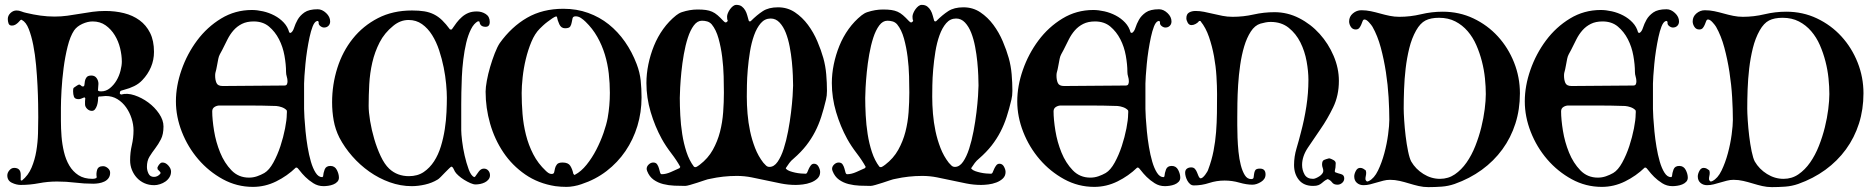

<svg xmlns="http://www.w3.org/2000/svg" viewBox="-20 -759 7678 788"><path d="M383 -361Q383 -355 382 -345Q381 -335 378 -326Q375 -317 370 -310.5Q365 -304 357 -304Q346 -304 337.5 -312.5Q329 -321 329 -331Q329 -337 329 -343.5Q329 -350 330 -356Q329 -358 325 -360V-359Q320 -357 314 -354.5Q308 -352 303 -352Q287 -352 283.5 -362Q280 -372 280 -384Q280 -392 281 -396L283 -399Q286 -401 294 -406.5Q302 -412 305 -412Q307 -412 310.5 -409.5Q314 -407 316 -405Q317 -405 318 -404.5Q319 -404 320 -404Q326 -404 326.5 -411Q327 -418 328.5 -426.5Q330 -435 335.5 -442Q341 -449 355 -449Q369 -449 376.5 -438.5Q384 -428 384 -415Q384 -408 383 -401.5Q382 -395 382 -388Q384 -385 388 -384.5Q392 -384 395 -384Q415 -384 431 -397Q447 -410 458 -428.5Q469 -447 474.5 -468.5Q480 -490 480 -506Q480 -532 473 -561Q466 -590 451 -614.5Q436 -639 413.5 -655Q391 -671 360 -671Q340 -671 318 -661Q296 -651 284 -634Q268 -610 257.5 -568Q247 -526 241 -479.5Q235 -433 232.5 -389Q230 -345 230 -317Q230 -293 230 -262.5Q230 -232 232.5 -199.5Q235 -167 242.5 -135.5Q250 -104 264.5 -79.5Q279 -55 302 -40Q325 -25 360 -25Q368 -25 375 -28L377 -32Q374 -46 378.5 -61.5Q383 -77 403 -77Q413 -77 422.5 -69Q432 -61 432 -50Q432 -37 425.5 -28Q419 -19 408.5 -14Q398 -9 386 -7Q374 -5 363 -5Q325 -5 288.5 -9.5Q252 -14 214 -14Q176 -14 139.5 -7Q103 0 65 0Q47 0 28.5 -9Q10 -18 10 -39Q10 -50 18.5 -60Q27 -70 38 -70Q65 -70 65 -42V-20L66 -19Q67 -19 67.5 -18.5Q68 -18 69 -18H70Q96 -39 109.5 -71Q123 -103 129 -139Q135 -175 136 -211.5Q137 -248 137 -278Q137 -297 136.5 -331.5Q136 -366 134 -407Q132 -448 128 -492Q124 -536 116.5 -574Q109 -612 98 -640Q87 -668 70 -677Q69 -678 67 -678Q65 -678 62 -674.5Q59 -671 54.5 -666.5Q50 -662 43.5 -658Q37 -654 29 -654Q18 -654 15 -663Q12 -672 12 -681Q12 -695 23 -705.5Q34 -716 48 -716Q58 -716 68 -712Q78 -708 88 -706Q117 -699 146 -695Q175 -691 204 -691Q231 -691 256.5 -694.5Q282 -698 308 -702.5Q334 -707 359.5 -710.5Q385 -714 412 -714Q453 -714 489 -705Q525 -696 552.5 -676Q580 -656 596 -624Q612 -592 612 -546Q612 -513 599.5 -483.5Q587 -454 564 -430Q550 -415 530.5 -405.5Q511 -396 491 -391Q486 -389 479 -387.5Q472 -386 472 -378V-374L477 -371Q502 -378 532 -368Q562 -358 588.5 -338.5Q615 -319 633 -292.5Q651 -266 651 -240Q651 -208 640.5 -187.5Q630 -167 617 -150Q604 -133 593.5 -116Q583 -99 583 -74Q583 -60 589.5 -46.5Q596 -33 612 -33Q627 -33 638 -46L639 -50Q638 -53 633.5 -57.5Q629 -62 627 -64L626 -71Q631 -84 641 -91Q643 -91 644 -91.5Q645 -92 647 -92Q660 -92 671 -79.5Q682 -67 682 -55Q682 -42 675.5 -31.5Q669 -21 659 -14Q649 -7 636.5 -3Q624 1 613 1Q591 1 573 -7Q555 -15 542 -29Q529 -43 521.5 -61.5Q514 -80 514 -101Q514 -133 521 -163Q528 -193 528 -224Q528 -248 520 -273Q512 -298 497.5 -318.5Q483 -339 462 -352Q441 -365 414 -365Q408 -365 402.5 -364Q397 -363 391 -363H386Z M1014 -718Q1035 -718 1059.5 -712.5Q1084 -707 1106 -695.5Q1128 -684 1144.5 -666.5Q1161 -649 1167 -626L1171 -624H1173Q1182 -629 1187 -645Q1192 -661 1201.5 -678Q1211 -695 1229.5 -708Q1248 -721 1284 -721Q1302 -721 1318.5 -705.5Q1335 -690 1335 -671Q1335 -660 1328 -653Q1321 -646 1310 -646Q1302 -646 1294 -652.5Q1286 -659 1288 -669Q1287 -670 1286 -671.5Q1285 -673 1283 -673Q1281 -673 1280 -672H1279Q1270 -668 1263 -650Q1256 -632 1250.5 -606.5Q1245 -581 1240.5 -552Q1236 -523 1233.5 -496Q1231 -469 1229.5 -447.5Q1228 -426 1228 -416V-312Q1228 -301 1229.5 -276Q1231 -251 1234 -220Q1237 -189 1242.5 -156Q1248 -123 1256 -95.5Q1264 -68 1275.5 -50Q1287 -32 1302 -32H1303L1306 -35Q1307 -49 1312.5 -63.5Q1318 -78 1336 -78Q1354 -78 1362.5 -61.5Q1371 -45 1371 -30Q1371 -20 1364.5 -13Q1358 -6 1348 -2Q1338 2 1327 3.5Q1316 5 1308 5Q1285 5 1266 -7Q1247 -19 1233 -33Q1219 -47 1210 -59Q1201 -71 1198 -71H1194Q1159 -37 1113.5 -14.5Q1068 8 1018 8Q952 8 894.5 -23.5Q837 -55 794 -105Q751 -155 726.5 -217.5Q702 -280 702 -343Q702 -406 725 -472Q748 -538 789 -593Q830 -648 887.5 -683Q945 -718 1014 -718ZM1021 -671Q993 -671 973 -661Q953 -651 938.5 -634.5Q924 -618 913.5 -597Q903 -576 892 -554Q887 -545 882.5 -536.5Q878 -528 876 -518Q873 -504 870.5 -489Q868 -474 864 -460Q863 -456 863 -448Q863 -431 868.5 -418.5Q874 -406 894 -406Q957 -406 1020.5 -407Q1084 -408 1147 -408Q1155 -408 1157.5 -413Q1160 -418 1160 -425Q1160 -435 1157 -444.5Q1154 -454 1154 -464Q1154 -494 1147.5 -530.5Q1141 -567 1125 -598Q1109 -629 1084 -650Q1059 -671 1021 -671ZM851 -302Q851 -269 858.5 -222.5Q866 -176 883.5 -133Q901 -90 930 -60Q959 -30 1002 -30Q1019 -30 1035 -35.5Q1051 -41 1065 -49Q1085 -61 1102 -92Q1119 -123 1131 -159.5Q1143 -196 1150 -232Q1157 -268 1157 -290Q1157 -292 1157.5 -298.5Q1158 -305 1156 -307Q1148 -315 1136.5 -319Q1125 -323 1114 -324Q1056 -326 997.5 -326Q939 -326 881 -326Q870 -326 860.5 -320Q851 -314 851 -302Z M1942 -672Q1925 -663 1913 -639Q1901 -615 1893.5 -583.5Q1886 -552 1881.5 -515Q1877 -478 1875.5 -443.5Q1874 -409 1873.5 -379Q1873 -349 1873 -331V-224Q1873 -210 1876.5 -180.5Q1880 -151 1887 -120.5Q1894 -90 1903.5 -64Q1913 -38 1926 -32L1930 -34Q1936 -43 1945 -55Q1954 -67 1966 -67Q1977 -67 1984 -59Q1991 -51 1991 -40Q1991 -30 1985 -22.5Q1979 -15 1970 -10.5Q1961 -6 1951 -4Q1941 -2 1932 -2Q1923 -2 1910.5 -7.5Q1898 -13 1885 -21Q1872 -29 1861.5 -38.5Q1851 -48 1847 -55Q1845 -59 1841 -67Q1837 -75 1832 -75Q1831 -75 1823 -67.5Q1815 -60 1806 -50.5Q1797 -41 1788.5 -32.5Q1780 -24 1776 -22Q1753 -8 1724.5 -1.5Q1696 5 1670 5Q1624 5 1579.5 -11Q1535 -27 1496 -54.5Q1457 -82 1425.5 -118Q1394 -154 1373 -194Q1356 -228 1349.5 -264.5Q1343 -301 1343 -339Q1343 -412 1364.5 -480Q1386 -548 1428 -600.5Q1470 -653 1531 -684.5Q1592 -716 1671 -716Q1700 -716 1721.5 -712.5Q1743 -709 1761 -700Q1779 -691 1794.5 -676Q1810 -661 1827 -638H1828H1834Q1844 -653 1854 -666Q1864 -679 1876 -689.5Q1888 -700 1902.5 -706Q1917 -712 1937 -712Q1957 -712 1973.5 -701.5Q1990 -691 1990 -669Q1990 -649 1973 -649Q1950 -649 1948 -670ZM1814 -358Q1814 -381 1811 -414Q1808 -447 1801 -482Q1794 -517 1782.5 -552Q1771 -587 1753.5 -615Q1736 -643 1712 -660Q1688 -677 1657 -677Q1623 -677 1594 -653Q1558 -624 1538 -585Q1518 -546 1508 -502.5Q1498 -459 1495.5 -413Q1493 -367 1493 -325Q1493 -299 1499 -262.5Q1505 -226 1516 -188.5Q1527 -151 1542.5 -118Q1558 -85 1577 -67Q1594 -51 1614.5 -43.5Q1635 -36 1658 -36Q1694 -36 1719 -53Q1744 -70 1761.5 -97Q1779 -124 1789.5 -158.5Q1800 -193 1805.5 -229Q1811 -265 1812.5 -299Q1814 -333 1814 -358Z M1973 -383Q1973 -400 1978 -427.5Q1983 -455 1991.5 -484Q2000 -513 2010.5 -540Q2021 -567 2031 -582Q2079 -649 2143 -686Q2207 -723 2292 -723Q2347 -723 2394 -706Q2441 -689 2478.5 -659Q2516 -629 2545 -587.5Q2574 -546 2593 -496Q2606 -462 2609.5 -428.5Q2613 -395 2613 -359Q2613 -298 2596 -242Q2579 -186 2547 -139Q2515 -92 2469.5 -57Q2424 -22 2366 -3Q2352 2 2335.5 5Q2319 8 2305 8Q2282 8 2259 5Q2189 -6 2135.5 -43Q2082 -80 2046 -133.5Q2010 -187 1991.5 -251.5Q1973 -316 1973 -383ZM2244 -45Q2253 -45 2254.5 -52.5Q2256 -60 2258 -68.5Q2260 -77 2266 -84.5Q2272 -92 2289 -92Q2312 -92 2320.5 -78.5Q2329 -65 2333 -46L2337 -41L2340 -42Q2365 -55 2387.5 -83Q2410 -111 2427.5 -145Q2445 -179 2457 -213.5Q2469 -248 2474 -275Q2483 -326 2483 -378Q2483 -417 2478.5 -457Q2474 -497 2462.5 -535Q2451 -573 2431.5 -607.5Q2412 -642 2383 -670Q2375 -678 2364.5 -685Q2354 -692 2343 -692Q2332 -692 2330 -684.5Q2328 -677 2326.5 -667.5Q2325 -658 2320.5 -650.5Q2316 -643 2299 -643Q2283 -643 2275.5 -659.5Q2268 -676 2266 -689L2263 -692Q2256 -690 2246.5 -683.5Q2237 -677 2227 -669.5Q2217 -662 2208.5 -654Q2200 -646 2195 -641Q2175 -621 2161 -587.5Q2147 -554 2138 -516.5Q2129 -479 2125 -441.5Q2121 -404 2121 -377Q2121 -335 2124.5 -291.5Q2128 -248 2138.5 -206Q2149 -164 2168.5 -126Q2188 -88 2220 -58Q2225 -53 2231 -49Q2237 -45 2244 -45Z M3056 -671Q3058 -671 3059 -671.5Q3060 -672 3061 -672Q3087 -698 3111 -713.5Q3135 -729 3173 -729Q3212 -729 3242.5 -708.5Q3273 -688 3296 -657Q3319 -626 3334.5 -589.5Q3350 -553 3359 -521Q3368 -489 3371 -454Q3374 -419 3374 -386Q3374 -366 3370 -350Q3361 -312 3350.5 -279.5Q3340 -247 3325 -218Q3310 -189 3289 -162Q3268 -135 3237 -108Q3227 -100 3219.5 -90Q3212 -80 3205 -69L3206 -66Q3212 -60 3222 -56.5Q3232 -53 3243.5 -50.5Q3255 -48 3266.5 -47Q3278 -46 3286 -46Q3291 -46 3293.5 -52.5Q3296 -59 3299.5 -66.5Q3303 -74 3308 -80.5Q3313 -87 3321 -87Q3333 -87 3339.5 -75Q3346 -63 3346 -53Q3346 -37 3335 -26.5Q3324 -16 3308 -10Q3292 -4 3275 -2Q3258 0 3246 0Q3215 0 3185 -6Q3155 -12 3125 -18.5Q3095 -25 3065 -31Q3035 -37 3004 -37Q2948 -37 2894 -25Q2886 -24 2871.5 -19Q2857 -14 2841.5 -9Q2826 -4 2812 0Q2798 4 2792 4Q2771 4 2747.5 3Q2724 2 2702 -3.5Q2680 -9 2662.5 -21.5Q2645 -34 2636 -57Q2634 -63 2634 -66Q2634 -76 2642.5 -84Q2651 -92 2661 -92Q2672 -92 2677 -84.5Q2682 -77 2684.5 -68Q2687 -59 2689 -51.5Q2691 -44 2696 -44Q2713 -44 2733.5 -53Q2754 -62 2769 -69L2772 -74Q2758 -100 2735 -130Q2712 -160 2696 -189Q2668 -240 2650.5 -299Q2633 -358 2633 -418Q2633 -456 2641 -495Q2649 -534 2664 -571Q2679 -608 2702 -640Q2725 -672 2755 -696Q2760 -700 2766 -703.5Q2772 -707 2778 -709Q2811 -720 2843 -720Q2863 -720 2877 -718Q2891 -716 2902.5 -711Q2914 -706 2925 -696.5Q2936 -687 2949 -673Q2951 -671 2953.5 -669Q2956 -667 2958 -667H2960Q2965 -669 2967 -674Q2965 -677 2964.5 -682Q2964 -687 2964 -691Q2964 -697 2967.5 -705.5Q2971 -714 2976.5 -721.5Q2982 -729 2988.5 -734Q2995 -739 3002 -739Q3016 -739 3024.5 -732.5Q3033 -726 3038.5 -716.5Q3044 -707 3047 -695.5Q3050 -684 3053 -674ZM3045 -362Q3045 -329 3048 -292.5Q3051 -256 3058.5 -220.5Q3066 -185 3079 -151.5Q3092 -118 3113 -91Q3118 -85 3124 -79.5Q3130 -74 3138 -74Q3157 -74 3171.5 -95Q3186 -116 3196.5 -148.5Q3207 -181 3214.5 -220.5Q3222 -260 3226.5 -297.5Q3231 -335 3233 -365Q3235 -395 3235 -408Q3235 -423 3234 -449Q3233 -475 3230 -505.5Q3227 -536 3221 -567.5Q3215 -599 3205 -624.5Q3195 -650 3179.5 -666.5Q3164 -683 3143 -683Q3119 -683 3102.5 -664Q3086 -645 3075 -614.5Q3064 -584 3058 -547Q3052 -510 3049 -474.5Q3046 -439 3045.5 -409Q3045 -379 3045 -362ZM2770 -357Q2770 -325 2772 -286Q2774 -247 2780 -208.5Q2786 -170 2797.5 -135Q2809 -100 2828 -75Q2830 -73 2835 -73Q2837 -73 2843.5 -77Q2850 -81 2852 -83Q2886 -109 2905.5 -144Q2925 -179 2935 -218Q2945 -257 2948 -298.5Q2951 -340 2951 -379Q2951 -407 2950 -446Q2949 -485 2944 -525Q2939 -565 2929 -601Q2919 -637 2901 -659Q2893 -668 2882.5 -671Q2872 -674 2861 -674Q2842 -674 2827.5 -654.5Q2813 -635 2803 -604Q2793 -573 2786.5 -536Q2780 -499 2776.5 -463.5Q2773 -428 2771.5 -399.5Q2770 -371 2770 -357Z M3817 -671Q3819 -671 3820 -671.5Q3821 -672 3822 -672Q3848 -698 3872 -713.5Q3896 -729 3934 -729Q3973 -729 4003.5 -708.5Q4034 -688 4057 -657Q4080 -626 4095.5 -589.5Q4111 -553 4120 -521Q4129 -489 4132 -454Q4135 -419 4135 -386Q4135 -366 4131 -350Q4122 -312 4111.5 -279.5Q4101 -247 4086 -218Q4071 -189 4050 -162Q4029 -135 3998 -108Q3988 -100 3980.5 -90Q3973 -80 3966 -69L3967 -66Q3973 -60 3983 -56.5Q3993 -53 4004.5 -50.5Q4016 -48 4027.5 -47Q4039 -46 4047 -46Q4052 -46 4054.5 -52.5Q4057 -59 4060.5 -66.5Q4064 -74 4069 -80.5Q4074 -87 4082 -87Q4094 -87 4100.5 -75Q4107 -63 4107 -53Q4107 -37 4096 -26.5Q4085 -16 4069 -10Q4053 -4 4036 -2Q4019 0 4007 0Q3976 0 3946 -6Q3916 -12 3886 -18.5Q3856 -25 3826 -31Q3796 -37 3765 -37Q3709 -37 3655 -25Q3647 -24 3632.5 -19Q3618 -14 3602.5 -9Q3587 -4 3573 0Q3559 4 3553 4Q3532 4 3508.5 3Q3485 2 3463 -3.5Q3441 -9 3423.5 -21.5Q3406 -34 3397 -57Q3395 -63 3395 -66Q3395 -76 3403.5 -84Q3412 -92 3422 -92Q3433 -92 3438 -84.5Q3443 -77 3445.5 -68Q3448 -59 3450 -51.5Q3452 -44 3457 -44Q3474 -44 3494.5 -53Q3515 -62 3530 -69L3533 -74Q3519 -100 3496 -130Q3473 -160 3457 -189Q3429 -240 3411.5 -299Q3394 -358 3394 -418Q3394 -456 3402 -495Q3410 -534 3425 -571Q3440 -608 3463 -640Q3486 -672 3516 -696Q3521 -700 3527 -703.5Q3533 -707 3539 -709Q3572 -720 3604 -720Q3624 -720 3638 -718Q3652 -716 3663.5 -711Q3675 -706 3686 -696.5Q3697 -687 3710 -673Q3712 -671 3714.5 -669Q3717 -667 3719 -667H3721Q3726 -669 3728 -674Q3726 -677 3725.5 -682Q3725 -687 3725 -691Q3725 -697 3728.5 -705.5Q3732 -714 3737.5 -721.5Q3743 -729 3749.5 -734Q3756 -739 3763 -739Q3777 -739 3785.5 -732.5Q3794 -726 3799.5 -716.5Q3805 -707 3808 -695.5Q3811 -684 3814 -674ZM3806 -362Q3806 -329 3809 -292.5Q3812 -256 3819.5 -220.5Q3827 -185 3840 -151.5Q3853 -118 3874 -91Q3879 -85 3885 -79.5Q3891 -74 3899 -74Q3918 -74 3932.5 -95Q3947 -116 3957.5 -148.5Q3968 -181 3975.5 -220.5Q3983 -260 3987.5 -297.5Q3992 -335 3994 -365Q3996 -395 3996 -408Q3996 -423 3995 -449Q3994 -475 3991 -505.5Q3988 -536 3982 -567.5Q3976 -599 3966 -624.5Q3956 -650 3940.5 -666.5Q3925 -683 3904 -683Q3880 -683 3863.5 -664Q3847 -645 3836 -614.5Q3825 -584 3819 -547Q3813 -510 3810 -474.5Q3807 -439 3806.5 -409Q3806 -379 3806 -362ZM3531 -357Q3531 -325 3533 -286Q3535 -247 3541 -208.5Q3547 -170 3558.5 -135Q3570 -100 3589 -75Q3591 -73 3596 -73Q3598 -73 3604.5 -77Q3611 -81 3613 -83Q3647 -109 3666.5 -144Q3686 -179 3696 -218Q3706 -257 3709 -298.5Q3712 -340 3712 -379Q3712 -407 3711 -446Q3710 -485 3705 -525Q3700 -565 3690 -601Q3680 -637 3662 -659Q3654 -668 3643.5 -671Q3633 -674 3622 -674Q3603 -674 3588.5 -654.5Q3574 -635 3564 -604Q3554 -573 3547.5 -536Q3541 -499 3537.5 -463.5Q3534 -428 3532.5 -399.5Q3531 -371 3531 -357Z M4467 -718Q4488 -718 4512.5 -712.5Q4537 -707 4559 -695.5Q4581 -684 4597.5 -666.5Q4614 -649 4620 -626L4624 -624H4626Q4635 -629 4640 -645Q4645 -661 4654.5 -678Q4664 -695 4682.5 -708Q4701 -721 4737 -721Q4755 -721 4771.5 -705.5Q4788 -690 4788 -671Q4788 -660 4781 -653Q4774 -646 4763 -646Q4755 -646 4747 -652.5Q4739 -659 4741 -669Q4740 -670 4739 -671.5Q4738 -673 4736 -673Q4734 -673 4733 -672H4732Q4723 -668 4716 -650Q4709 -632 4703.5 -606.5Q4698 -581 4693.5 -552Q4689 -523 4686.5 -496Q4684 -469 4682.5 -447.5Q4681 -426 4681 -416V-312Q4681 -301 4682.5 -276Q4684 -251 4687 -220Q4690 -189 4695.5 -156Q4701 -123 4709 -95.5Q4717 -68 4728.5 -50Q4740 -32 4755 -32H4756L4759 -35Q4760 -49 4765.5 -63.5Q4771 -78 4789 -78Q4807 -78 4815.5 -61.5Q4824 -45 4824 -30Q4824 -20 4817.5 -13Q4811 -6 4801 -2Q4791 2 4780 3.5Q4769 5 4761 5Q4738 5 4719 -7Q4700 -19 4686 -33Q4672 -47 4663 -59Q4654 -71 4651 -71H4647Q4612 -37 4566.5 -14.5Q4521 8 4471 8Q4405 8 4347.5 -23.5Q4290 -55 4247 -105Q4204 -155 4179.5 -217.5Q4155 -280 4155 -343Q4155 -406 4178 -472Q4201 -538 4242 -593Q4283 -648 4340.5 -683Q4398 -718 4467 -718ZM4474 -671Q4446 -671 4426 -661Q4406 -651 4391.5 -634.5Q4377 -618 4366.5 -597Q4356 -576 4345 -554Q4340 -545 4335.5 -536.5Q4331 -528 4329 -518Q4326 -504 4323.5 -489Q4321 -474 4317 -460Q4316 -456 4316 -448Q4316 -431 4321.5 -418.5Q4327 -406 4347 -406Q4410 -406 4473.5 -407Q4537 -408 4600 -408Q4608 -408 4610.5 -413Q4613 -418 4613 -425Q4613 -435 4610 -444.5Q4607 -454 4607 -464Q4607 -494 4600.5 -530.5Q4594 -567 4578 -598Q4562 -629 4537 -650Q4512 -671 4474 -671ZM4304 -302Q4304 -269 4311.5 -222.5Q4319 -176 4336.5 -133Q4354 -90 4383 -60Q4412 -30 4455 -30Q4472 -30 4488 -35.5Q4504 -41 4518 -49Q4538 -61 4555 -92Q4572 -123 4584 -159.5Q4596 -196 4603 -232Q4610 -268 4610 -290Q4610 -292 4610.5 -298.5Q4611 -305 4609 -307Q4601 -315 4589.5 -319Q4578 -323 4567 -324Q4509 -326 4450.5 -326Q4392 -326 4334 -326Q4323 -326 4313.5 -320Q4304 -314 4304 -302Z M5211 -709Q5264 -709 5312 -684.5Q5360 -660 5396 -620Q5432 -580 5453.5 -529.5Q5475 -479 5475 -427Q5475 -367 5451.5 -318.5Q5428 -270 5399.5 -229Q5371 -188 5347.5 -152.5Q5324 -117 5324 -82Q5324 -61 5334 -43Q5344 -25 5369 -25Q5374 -25 5381 -28Q5388 -31 5395 -35.5Q5402 -40 5406.5 -46Q5411 -52 5411 -57Q5411 -64 5408.5 -70.5Q5406 -77 5406 -84Q5406 -99 5414 -102.5Q5422 -106 5434 -109H5437Q5444 -107 5453 -102Q5462 -97 5462 -89Q5462 -71 5458 -56L5460 -52Q5470 -48 5483.5 -44.5Q5497 -41 5497 -27Q5497 -16 5488.5 -8.5Q5480 -1 5469 -1Q5454 -1 5447 -10.5Q5440 -20 5429 -24Q5420 -20 5414.5 -15.5Q5409 -11 5403.5 -6.5Q5398 -2 5390.5 1Q5383 4 5369 4Q5331 4 5311 -20.5Q5291 -45 5291 -82Q5291 -116 5301 -149.5Q5311 -183 5319 -215Q5333 -267 5341.5 -322Q5350 -377 5350 -431Q5350 -466 5342.5 -507.5Q5335 -549 5317 -585Q5299 -621 5269 -645Q5239 -669 5195 -669Q5184 -669 5174 -667Q5164 -665 5153 -662Q5130 -655 5113.5 -629.5Q5097 -604 5086.5 -569Q5076 -534 5070 -492.5Q5064 -451 5061.5 -410.5Q5059 -370 5058.5 -335Q5058 -300 5058 -278Q5058 -268 5058 -245Q5058 -222 5059 -194Q5060 -166 5063 -136Q5066 -106 5072.5 -81Q5079 -56 5089 -40Q5099 -24 5115 -24Q5124 -24 5125 -30.5Q5126 -37 5127 -45.5Q5128 -54 5132 -60.5Q5136 -67 5151 -67Q5174 -67 5174 -43Q5174 -24 5155.5 -12.5Q5137 -1 5120 -1Q5096 -1 5066.5 -9.5Q5037 -18 5006 -18Q4973 -18 4942.5 -8Q4912 2 4880 2Q4871 2 4864.5 -3.5Q4858 -9 4853.5 -17Q4849 -25 4846.5 -34Q4844 -43 4844 -50Q4844 -61 4851 -66.5Q4858 -72 4869 -72Q4879 -72 4884.5 -65.5Q4890 -59 4893 -51Q4896 -43 4899 -36Q4902 -29 4907 -27Q4912 -27 4917 -31.5Q4922 -36 4926.5 -42Q4931 -48 4934.5 -54Q4938 -60 4939 -64Q4953 -101 4960.5 -139.5Q4968 -178 4971 -217Q4974 -256 4974.5 -295Q4975 -334 4975 -373Q4975 -405 4972.5 -446Q4970 -487 4962.5 -528Q4955 -569 4942 -607Q4929 -645 4908 -671V-672Q4907 -673 4903 -673Q4901 -673 4900 -672V-671Q4895 -665 4886.5 -660.5Q4878 -656 4870 -656Q4860 -656 4854.5 -666Q4849 -676 4849 -684Q4849 -701 4860 -707.5Q4871 -714 4887 -714Q4904 -714 4921.5 -710.5Q4939 -707 4958 -702.5Q4977 -698 4997 -694Q5017 -690 5039 -690Q5083 -690 5125 -699.5Q5167 -709 5211 -709Z M5901 -711Q5969 -711 6027 -683.5Q6085 -656 6127.5 -609.5Q6170 -563 6194 -502.5Q6218 -442 6218 -376Q6218 -310 6199.5 -252Q6181 -194 6146 -146Q6111 -98 6061.5 -62Q6012 -26 5950 -4Q5924 5 5896.5 7Q5869 9 5842 9Q5822 9 5802.5 4.5Q5783 0 5763.5 -6Q5744 -12 5724.5 -16.5Q5705 -21 5685 -21Q5671 -21 5657.5 -17.5Q5644 -14 5630.5 -10Q5617 -6 5603.5 -2.5Q5590 1 5576 1Q5560 1 5549 -8.5Q5538 -18 5538 -35Q5538 -45 5544.5 -57.5Q5551 -70 5562 -70Q5569 -70 5574.5 -67Q5580 -64 5585 -60Q5587 -54 5587 -50Q5587 -43 5585.5 -37Q5584 -31 5584 -24Q5584 -21 5586.5 -17.5Q5589 -14 5592 -14Q5593 -14 5595 -15Q5597 -16 5598 -16Q5620 -27 5635.5 -59Q5651 -91 5661.5 -130Q5672 -169 5677 -207Q5682 -245 5682 -267Q5682 -309 5679 -360Q5676 -411 5668 -463Q5660 -515 5647 -563.5Q5634 -612 5613 -649Q5609 -656 5598.5 -667.5Q5588 -679 5580 -679Q5575 -679 5572.5 -672.5Q5570 -666 5567 -658.5Q5564 -651 5559 -644.5Q5554 -638 5544 -638Q5531 -638 5524 -649Q5517 -660 5517 -671Q5517 -691 5532.5 -704Q5548 -717 5567 -717Q5587 -717 5606 -713Q5625 -709 5644.5 -703.5Q5664 -698 5683.5 -694Q5703 -690 5723 -690Q5768 -690 5812 -700.5Q5856 -711 5901 -711ZM5886 -686Q5852 -686 5830.5 -675Q5809 -664 5792 -634Q5774 -602 5764 -561.5Q5754 -521 5749 -478Q5744 -435 5742.5 -392Q5741 -349 5741 -313Q5741 -297 5743 -265.5Q5745 -234 5749 -200.5Q5753 -167 5759 -138Q5765 -109 5772 -96Q5790 -65 5822 -45Q5854 -25 5890 -25Q5924 -25 5951 -43.5Q5978 -62 5999 -92Q6020 -122 6035 -160Q6050 -198 6059.5 -236.5Q6069 -275 6073.5 -311Q6078 -347 6078 -373Q6078 -403 6074.5 -437.5Q6071 -472 6062 -507Q6053 -542 6039 -574Q6025 -606 6003.5 -631Q5982 -656 5953 -671Q5924 -686 5886 -686Z M6550 -718Q6571 -718 6595.5 -712.5Q6620 -707 6642 -695.5Q6664 -684 6680.5 -666.5Q6697 -649 6703 -626L6707 -624H6709Q6718 -629 6723 -645Q6728 -661 6737.5 -678Q6747 -695 6765.5 -708Q6784 -721 6820 -721Q6838 -721 6854.5 -705.5Q6871 -690 6871 -671Q6871 -660 6864 -653Q6857 -646 6846 -646Q6838 -646 6830 -652.5Q6822 -659 6824 -669Q6823 -670 6822 -671.5Q6821 -673 6819 -673Q6817 -673 6816 -672H6815Q6806 -668 6799 -650Q6792 -632 6786.5 -606.5Q6781 -581 6776.5 -552Q6772 -523 6769.5 -496Q6767 -469 6765.5 -447.5Q6764 -426 6764 -416V-312Q6764 -301 6765.5 -276Q6767 -251 6770 -220Q6773 -189 6778.5 -156Q6784 -123 6792 -95.5Q6800 -68 6811.5 -50Q6823 -32 6838 -32H6839L6842 -35Q6843 -49 6848.5 -63.5Q6854 -78 6872 -78Q6890 -78 6898.5 -61.5Q6907 -45 6907 -30Q6907 -20 6900.5 -13Q6894 -6 6884 -2Q6874 2 6863 3.5Q6852 5 6844 5Q6821 5 6802 -7Q6783 -19 6769 -33Q6755 -47 6746 -59Q6737 -71 6734 -71H6730Q6695 -37 6649.5 -14.5Q6604 8 6554 8Q6488 8 6430.5 -23.5Q6373 -55 6330 -105Q6287 -155 6262.5 -217.5Q6238 -280 6238 -343Q6238 -406 6261 -472Q6284 -538 6325 -593Q6366 -648 6423.5 -683Q6481 -718 6550 -718ZM6557 -671Q6529 -671 6509 -661Q6489 -651 6474.5 -634.5Q6460 -618 6449.5 -597Q6439 -576 6428 -554Q6423 -545 6418.5 -536.5Q6414 -528 6412 -518Q6409 -504 6406.5 -489Q6404 -474 6400 -460Q6399 -456 6399 -448Q6399 -431 6404.5 -418.5Q6410 -406 6430 -406Q6493 -406 6556.5 -407Q6620 -408 6683 -408Q6691 -408 6693.5 -413Q6696 -418 6696 -425Q6696 -435 6693 -444.5Q6690 -454 6690 -464Q6690 -494 6683.5 -530.5Q6677 -567 6661 -598Q6645 -629 6620 -650Q6595 -671 6557 -671ZM6387 -302Q6387 -269 6394.5 -222.5Q6402 -176 6419.5 -133Q6437 -90 6466 -60Q6495 -30 6538 -30Q6555 -30 6571 -35.5Q6587 -41 6601 -49Q6621 -61 6638 -92Q6655 -123 6667 -159.5Q6679 -196 6686 -232Q6693 -268 6693 -290Q6693 -292 6693.5 -298.5Q6694 -305 6692 -307Q6684 -315 6672.5 -319Q6661 -323 6650 -324Q6592 -326 6533.5 -326Q6475 -326 6417 -326Q6406 -326 6396.5 -320Q6387 -314 6387 -302Z M7311 -711Q7379 -711 7437 -683.5Q7495 -656 7537.5 -609.5Q7580 -563 7604 -502.5Q7628 -442 7628 -376Q7628 -310 7609.5 -252Q7591 -194 7556 -146Q7521 -98 7471.5 -62Q7422 -26 7360 -4Q7334 5 7306.5 7Q7279 9 7252 9Q7232 9 7212.5 4.5Q7193 0 7173.5 -6Q7154 -12 7134.5 -16.5Q7115 -21 7095 -21Q7081 -21 7067.5 -17.5Q7054 -14 7040.5 -10Q7027 -6 7013.5 -2.5Q7000 1 6986 1Q6970 1 6959 -8.5Q6948 -18 6948 -35Q6948 -45 6954.5 -57.5Q6961 -70 6972 -70Q6979 -70 6984.5 -67Q6990 -64 6995 -60Q6997 -54 6997 -50Q6997 -43 6995.5 -37Q6994 -31 6994 -24Q6994 -21 6996.5 -17.5Q6999 -14 7002 -14Q7003 -14 7005 -15Q7007 -16 7008 -16Q7030 -27 7045.5 -59Q7061 -91 7071.5 -130Q7082 -169 7087 -207Q7092 -245 7092 -267Q7092 -309 7089 -360Q7086 -411 7078 -463Q7070 -515 7057 -563.5Q7044 -612 7023 -649Q7019 -656 7008.5 -667.5Q6998 -679 6990 -679Q6985 -679 6982.5 -672.5Q6980 -666 6977 -658.5Q6974 -651 6969 -644.5Q6964 -638 6954 -638Q6941 -638 6934 -649Q6927 -660 6927 -671Q6927 -691 6942.5 -704Q6958 -717 6977 -717Q6997 -717 7016 -713Q7035 -709 7054.5 -703.5Q7074 -698 7093.5 -694Q7113 -690 7133 -690Q7178 -690 7222 -700.5Q7266 -711 7311 -711ZM7296 -686Q7262 -686 7240.5 -675Q7219 -664 7202 -634Q7184 -602 7174 -561.5Q7164 -521 7159 -478Q7154 -435 7152.5 -392Q7151 -349 7151 -313Q7151 -297 7153 -265.5Q7155 -234 7159 -200.5Q7163 -167 7169 -138Q7175 -109 7182 -96Q7200 -65 7232 -45Q7264 -25 7300 -25Q7334 -25 7361 -43.5Q7388 -62 7409 -92Q7430 -122 7445 -160Q7460 -198 7469.5 -236.5Q7479 -275 7483.5 -311Q7488 -347 7488 -373Q7488 -403 7484.5 -437.5Q7481 -472 7472 -507Q7463 -542 7449 -574Q7435 -606 7413.5 -631Q7392 -656 7363 -671Q7334 -686 7296 -686Z"/></svg>

Font: Hoc Opus
Style: Regular
Weight: 400
Version: Version 1.001